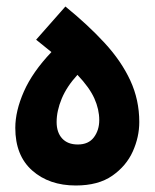

<svg xmlns="http://www.w3.org/2000/svg" viewBox="-20 -566 476 590"><path d="M213 4Q131 4 79 -42Q27 -88 27 -173Q27 -225 53.5 -285Q80 -345 138 -406L91 -444L181 -546Q251 -489 302 -433.5Q353 -378 380.5 -318.5Q408 -259 408 -191Q408 -145 388 -100.5Q368 -56 325 -26Q282 4 213 4ZM219 -122Q252 -122 268.5 -144Q285 -166 285 -197Q285 -230 270 -263.5Q255 -297 218 -336Q185 -300 169.5 -262.5Q154 -225 154 -191Q154 -159 171 -140.5Q188 -122 219 -122Z"/></svg>

Font: Noto Sans Arabic Cond
Style: Bold
Weight: 700
Width: 3
Designer: Monotype Design Team, Nadine Chahine, Nizar Qandah and Khaled Hosny
Foundry: Monotype Imaging Inc.
Version: Version 2.012; ttfautohint (v1.8.4.7-5d5b)